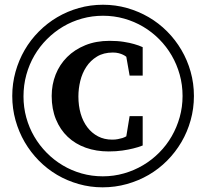

<svg xmlns="http://www.w3.org/2000/svg" viewBox="-20 -759 877 818"><path d="M757.8 -350.1Q757.8 -397.5 745.6 -441.2Q733.4 -484.9 711.4 -522.7Q689.5 -560.5 658.4 -591.8Q627.4 -623 589.8 -645.3Q552.2 -667.5 509 -679.7Q465.8 -691.9 418.9 -691.9Q372.6 -691.9 329.6 -679.9Q286.6 -668 249 -645.8Q211.4 -623.5 180.2 -592.3Q148.9 -561 126.7 -522.9Q104.5 -484.9 92.3 -440.7Q80.1 -396.5 80.1 -348.1Q80.1 -301.8 92 -258.3Q104 -214.8 126 -177.2Q147.9 -139.6 178.7 -108.4Q209.5 -77.1 247.1 -54.7Q284.7 -32.2 327.9 -20Q371.1 -7.8 418 -7.8Q464.8 -7.8 508.3 -20.3Q551.8 -32.7 589.6 -55.2Q627.4 -77.6 658.4 -108.9Q689.5 -140.1 711.4 -178.2Q733.4 -216.3 745.6 -259.8Q757.8 -303.2 757.8 -350.1ZM806.2 -350.1Q806.2 -296.4 792.2 -246.6Q778.3 -196.8 752.9 -153.6Q727.5 -110.4 692.1 -74.7Q656.7 -39.1 613.5 -13.9Q570.3 11.2 520.5 25.1Q470.7 39.1 417 39.1Q364.3 39.1 315.2 25.1Q266.1 11.2 223.4 -13.9Q180.7 -39.1 145.5 -74.7Q110.4 -110.4 85.2 -153.6Q60.1 -196.8 46.1 -246.6Q32.2 -296.4 32.2 -350.1Q32.2 -403.3 46.1 -453.1Q60.1 -502.9 85 -545.9Q109.9 -588.9 145.3 -624.5Q180.7 -660.2 223.6 -685.5Q266.6 -710.9 316.2 -724.9Q365.7 -738.8 418.9 -738.8Q471.7 -738.8 521 -724.9Q570.3 -710.9 613.5 -685.8Q656.7 -660.6 692.1 -625Q727.5 -589.4 752.9 -546.1Q778.3 -502.9 792.2 -453.4Q806.2 -403.8 806.2 -350.1ZM587.9 -139.2Q569.8 -131.8 547.4 -126.5Q528.3 -121.6 501.7 -117.7Q475.1 -113.8 442.9 -113.8Q390.1 -113.8 345.5 -129.6Q300.8 -145.5 268.6 -176Q236.3 -206.5 218.3 -250.5Q200.2 -294.4 200.2 -350.1Q200.2 -398.4 217 -441.2Q233.9 -483.9 265.9 -515.9Q297.9 -547.9 343.5 -566.4Q389.2 -585 446.8 -585Q480.5 -585 506.8 -580.8Q533.2 -576.7 551.3 -571.3Q572.3 -565.4 587.9 -558.1V-437H532.2L518.1 -517.1Q512.2 -522 503.9 -525.9Q497.1 -529.3 486.3 -532.2Q475.6 -535.2 460.9 -535.2Q421.4 -535.2 393.3 -518.1Q365.2 -501 347.7 -474.1Q330.1 -447.3 322 -414.1Q314 -380.9 314 -348.1Q314 -308.6 323.7 -274.9Q333.5 -241.2 352.3 -216.6Q371.1 -191.9 397.7 -178Q424.3 -164.1 458 -164.1Q471.7 -164.1 482.4 -166.3Q493.2 -168.5 501.5 -170.9Q510.3 -173.8 518.1 -178.2L532.2 -264.2H587.9Z"/></svg>

Font: Charis SIL
Style: Bold
Weight: 700
Foundry: SIL International
Version: Version 4.112